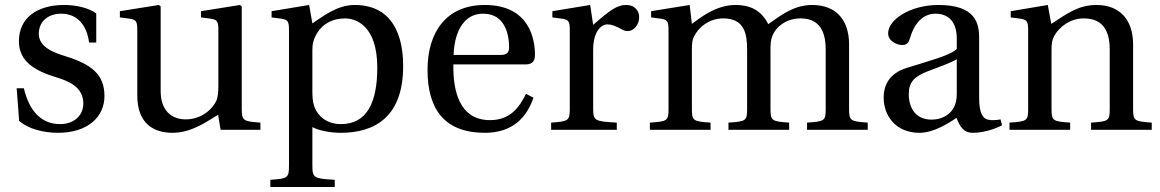

<svg xmlns="http://www.w3.org/2000/svg" viewBox="-20 -522 4666 772"><path d="M47 -167 57 -36C93 -4 154 12 213 12C332 12 400 -51 400 -136C400 -224 346 -264 243 -296C202 -309 136 -330 136 -386C136 -438 176 -467 226 -467C297 -467 331 -412 338 -351H367V-468C334 -492 283 -502 238 -502C130 -502 56 -451 56 -356C56 -273 124 -236 207 -211C252 -197 315 -174 315 -106C315 -55 275 -23 222 -23C141 -23 96 -82 76 -167Z M462 -452 500 -447C526 -443 532 -438 532 -402V-138C532 -23 600 12 674 12C759 12 828 -46 857 -60L867 0H1027V-29C958 -34 952 -36 952 -87V-496L945 -502L788 -477V-452L826 -447C852 -443 858 -438 858 -402V-177C858 -149 855 -127 850 -117C827 -71 779 -42 727 -42C669 -42 626 -78 626 -156V-496L619 -502L462 -477Z M1067 201V230H1326V201C1242 196 1236 194 1236 143V-11C1257 1 1304 12 1350 12C1485 12 1601 -50 1601 -256C1601 -327 1588 -502 1406 -502C1333 -502 1275 -453 1236 -428L1223 -502L1072 -477V-452L1110 -447C1136 -443 1142 -438 1142 -402V143C1142 194 1137 196 1067 201ZM1236 -157V-321C1236 -346 1240 -360 1249 -378C1272 -424 1315 -448 1368 -448C1408 -448 1497 -422 1497 -250C1497 -103 1451 -23 1351 -23C1299 -23 1259 -50 1243 -96C1237 -114 1236 -134 1236 -157Z M1699 -241C1699 -83 1767 12 1930 12C2041 12 2098 -50 2125 -129L2095 -145C2067 -87 2029 -39 1950 -39C1826 -39 1801 -159 1803 -263H2091C2112 -263 2131 -268 2131 -301C2131 -360 2112 -502 1929 -502C1773 -502 1699 -391 1699 -241ZM1804 -301C1804 -342 1819 -467 1923 -467C2016 -467 2027 -372 2027 -333C2027 -314 2021 -301 1993 -301Z M2196 0H2460V-29C2371 -34 2365 -36 2365 -87V-321C2365 -398 2399 -424 2422 -424C2438 -424 2455 -418 2484 -402C2491 -398 2499 -397 2504 -397C2528 -397 2550 -422 2550 -453C2550 -475 2536 -502 2497 -502C2461 -502 2431 -480 2365 -422L2353 -502L2201 -477V-452L2239 -447C2265 -443 2271 -438 2271 -402V-87C2271 -36 2266 -34 2196 -29Z M2593 0H2837V-29C2766 -34 2762 -36 2762 -87V-321C2762 -346 2763 -360 2770 -374C2789 -414 2833 -448 2888 -448C2974 -448 2984 -385 2984 -323V-87C2984 -36 2981 -34 2909 -29V0H3153V-29C3082 -34 3078 -36 3078 -87V-321C3078 -346 3079 -360 3085 -376C3100 -416 3143 -448 3199 -448C3262 -448 3300 -412 3300 -323V-87C3300 -36 3297 -34 3225 -29V0H3469V-29C3398 -34 3394 -36 3394 -87V-343C3394 -444 3340 -502 3245 -502C3163 -502 3104 -447 3069 -425C3045 -472 3007 -502 2937 -502C2860 -502 2797 -452 2762 -426L2753 -502L2598 -477V-452L2636 -447C2662 -443 2668 -438 2668 -402V-87C2668 -36 2665 -34 2593 -29Z M3533 -130C3533 -55 3583 12 3677 12C3735 12 3794 -27 3826 -48C3840 -11 3856 12 3891 12C3928 12 3971 1 4009 -18L4003 -42C3989 -39 3967 -37 3952 -41C3934 -45 3917 -64 3917 -127V-369C3917 -427 3904 -502 3753 -502C3640 -502 3551 -443 3551 -388C3551 -356 3588 -341 3607 -341C3628 -341 3634 -352 3639 -369C3661 -443 3702 -467 3742 -467C3781 -467 3827 -447 3827 -367V-325C3802 -299 3705 -274 3626 -249C3554 -227 3533 -177 3533 -130ZM3634 -144C3634 -191 3656 -215 3712 -236C3752 -251 3805 -270 3827 -284V-143C3827 -62 3765 -41 3726 -41C3664 -41 3634 -85 3634 -144Z M4039 0H4283V-29C4212 -34 4208 -36 4208 -87V-321C4208 -346 4210 -360 4218 -376C4239 -415 4284 -448 4337 -448C4405 -448 4442 -410 4442 -323V-87C4442 -36 4439 -34 4367 -29V0H4611V-29C4540 -34 4536 -36 4536 -87V-343C4536 -444 4481 -502 4389 -502C4315 -502 4269 -466 4207 -426L4193 -502L4044 -477V-452L4082 -447C4108 -443 4114 -438 4114 -402V-87C4114 -36 4111 -34 4039 -29Z"/></svg>

Font: Lingua Franca
Style: Regular
Weight: 400
Version: Version 1.19